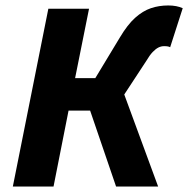

<svg xmlns="http://www.w3.org/2000/svg" viewBox="-20 -683 689 703"><path d="M27 0 157 -651H306L255 -397H329L419 -546Q447 -593 475 -618Q503 -643 532.5 -653Q562 -663 596 -663Q627 -663 649 -653L603 -510Q600 -512 594.5 -513Q589 -514 581 -514Q570 -514 560 -509Q550 -504 539 -492.5Q528 -481 515 -459L435 -337L559 0H405L310 -278H231L176 0Z"/></svg>

Font: Source Sans 3 ExtraBold
Style: Italic
Weight: 800
Italic angle: -11°
Version: Version 3.052;hotconv 1.1.0;makeotfexe 2.6.0